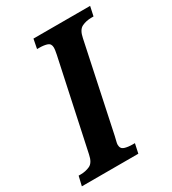

<svg xmlns="http://www.w3.org/2000/svg" viewBox="-196 -808 807 901"><g transform="rotate(-30 207.5 -357.0)"><path d="M-21 0 -9 -51H2Q29 -51 52 -61.5Q75 -72 83 -113L186 -594Q189 -608 190 -616.5Q191 -625 191 -629Q191 -651 174 -657Q157 -663 130 -663H119L129 -714H436L425 -663H414Q385 -663 362 -652Q339 -641 331 -600L231 -128Q228 -114 225 -103Q222 -92 222 -85Q222 -63 240 -57Q258 -51 285 -51H296L285 0Z"/></g></svg>

Font: Noto Serif Condensed
Style: Bold Italic
Weight: 700
Width: 3
Italic angle: -12°
Designer: Monotype Design Team
Foundry: Monotype Imaging Inc.
Version: Version 2.014